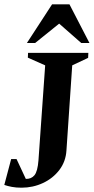

<svg xmlns="http://www.w3.org/2000/svg" viewBox="-26 -858 436 893"><path d="M74 15Q48.9 15 28.9 11.2Q9 7.4 -6 2.1L25.9 -118.1H51L94.1 -25.9Q119.4 -25.2 134.1 -42.7Q148.9 -60.3 152.9 -112.1L184.1 -554L103.5 -589.9L104.5 -612H384.9L383.9 -588.9L309.9 -554L283.1 -158.9Q280.1 -106.9 250.1 -67.5Q220 -28.1 173.5 -6.6Q127 15 74 15ZM99.1 -657.9 216.3 -838H297L390.1 -657.9H352L249.2 -748.1L137.2 -657.9Z"/></svg>

Font: Ancizar Serif Light
Style: Italic
Weight: 300
Italic angle: -4°
Designer: Cesar Puertas, Viviana Monsalve, Julian Moncada, Julian Prieto, Jose Castro, Felipe Aragon, Mariel Hernandez, Sara Alarc
Version: Version 8.100